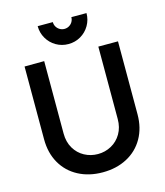

<svg xmlns="http://www.w3.org/2000/svg" viewBox="-135 -1034 990 1151"><g transform="rotate(-15 360.0 -458.0)"><path d="M360 -781Q318.6 -781 283.8 -801.2Q249 -821.5 228.8 -856.3Q208.5 -891.1 208.5 -932.5H302.5Q302.5 -916.7 310.2 -903.6Q318 -890.5 331.1 -882.8Q344.2 -875 360 -875Q375.9 -875 389 -882.8Q402.1 -890.5 409.8 -903.6Q417.5 -916.7 417.5 -932.5H511.5Q511.5 -891.1 491.2 -856.3Q471 -821.5 436.2 -801.2Q401.4 -781 360 -781ZM360 15Q274.7 15 208.8 -20Q143 -54.9 106.5 -118.9Q70 -182.9 70 -267.5V-719.2L192 -720V-270.7Q192 -218.1 215.1 -178.9Q238.2 -139.8 276.8 -119Q315.3 -98.3 360 -98.3Q405.1 -98.3 443.6 -119.5Q482.2 -140.6 505.1 -179.8Q528 -218.9 528 -270.7V-720H650V-267.5Q650 -183 613.5 -119Q577 -55 511.2 -20Q445.3 15 360 15Z"/></g></svg>

Font: Manrope
Style: Regular
Weight: 400
Designer: Mikhail Sharanda
Foundry: Mikhail Sharanda
Version: Version 4.503